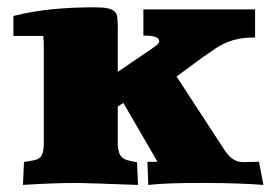

<svg xmlns="http://www.w3.org/2000/svg" viewBox="-20 -506 748 531"><path d="M17.1 -461.9Q72.8 -475.6 127.4 -480.7Q182.1 -485.8 239.7 -485.8Q251.5 -485.8 262.7 -485.1Q273.9 -484.4 282.7 -481.7Q291.5 -479 297.4 -473.6Q303.2 -468.3 304.2 -459Q305.7 -447.8 305.7 -429.7V-307.1L411.6 -379.4Q420.4 -386.7 420.4 -392.6Q420.4 -407.7 376.5 -407.7V-480H685.5V-402.3Q661.1 -402.3 642.3 -398.9Q623.5 -395.5 607.2 -388.7Q590.8 -381.8 575 -371.3Q559.1 -360.8 540 -347.2L468.3 -294.4L600.1 -92.3Q607.4 -81.1 614.3 -74.2Q621.1 -67.4 627.9 -63.7Q634.8 -60.1 641.4 -58.8Q647.9 -57.6 654.8 -57.6Q661.1 -57.6 669.4 -58.1Q677.7 -58.6 696.3 -58.6L708.5 5.4Q677.2 2.9 636.7 1.5Q596.2 0 544.9 0Q516.1 0 493.7 0.2Q471.2 0.5 452.9 1.2Q434.6 2 419.2 2.9Q403.8 3.9 390.1 5.4L387.7 -58.6H415.5L321.3 -221.2L305.7 -211.4V-103.5Q307.1 -90.3 309.8 -82.8Q312.5 -75.2 318.1 -70.3Q323.7 -65.4 333.5 -62.7Q343.3 -60.1 358.9 -57.1L361.8 5.4Q291 2.9 250 1.5Q209 0 195.3 0Q156.7 0 119.1 1.5Q81.5 2.9 43.5 5.4L46.4 -58.1Q59.6 -60.5 69.8 -62Q80.1 -63.5 87.2 -67.9Q94.2 -72.3 97.7 -81.8Q101.1 -91.3 101.1 -109.9V-375.5Q101.1 -395 99.6 -406.7H17.1Z"/></svg>

Font: Tienne Black
Style: Regular
Weight: 900
Designer: vernon adams
Foundry: vernon adams
Version: Version 001.001